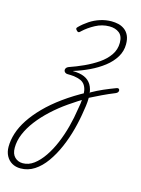

<svg xmlns="http://www.w3.org/2000/svg" viewBox="-270 -602 884 1203"><g transform="rotate(15 172.0 0.0)"><path d="M-14 519Q-46 519 -70 505Q-94 491 -107.5 465.5Q-121 440 -121 407Q-121 364 -106.5 318.5Q-92 273 -61.5 226.5Q-31 180 15.5 132.5Q62 85 125.5 39Q189 -7 269 -50L280 -15Q224 18 170 55.5Q116 93 70 135.5Q24 178 -10 222.5Q-44 267 -63 312.5Q-82 358 -82 403Q-82 443 -61 463.5Q-40 484 -9 484Q29 484 62.5 459Q96 434 125 391.5Q154 349 176.5 295.5Q199 242 214.5 183Q230 124 238 68Q246 28 248 -2.5Q250 -33 246 -55Q242 -77 231.5 -92Q221 -107 203.5 -114.5Q186 -122 160 -126Q149 -127 138.5 -127.5Q128 -128 118 -128Q109 -128 102.5 -133Q96 -138 94.5 -145.5Q93 -153 97.5 -160.5Q102 -168 112 -172Q159 -188 207 -210Q255 -232 295 -259.5Q335 -287 359.5 -322.5Q384 -358 384 -402Q384 -446 359 -465.5Q334 -485 295 -485Q248 -485 205 -462Q162 -439 130 -409Q120 -398 113.5 -400Q107 -402 102 -409Q98 -413 97 -417.5Q96 -422 103 -429Q129 -455 160 -475.5Q191 -496 227 -507.5Q263 -519 300 -519Q323 -519 344.5 -514Q366 -509 384.5 -495.5Q403 -482 413.5 -459.5Q424 -437 424 -403Q424 -358 400.5 -319.5Q377 -281 337 -250Q297 -219 247.5 -195.5Q198 -172 146 -156V-155Q191 -155 220.5 -142Q250 -129 266 -102.5Q282 -76 284.5 -35Q287 6 277 61Q268 125 251 189.5Q234 254 208.5 313Q183 372 149.5 419Q116 466 75 492.5Q34 519 -14 519ZM285 -54Q322 -75 360 -91.5Q398 -108 438 -123Q447 -126 451.5 -123Q456 -120 457 -114Q458 -108 454 -101.5Q450 -95 440 -91Q400 -75 359 -55.5Q318 -36 275 -14Z"/></g></svg>

Font: Playwrite MX Thin
Style: Regular
Weight: 250
Designer: Veronika Burian, José Scaglione
Foundry: TypeTogether
Version: Version 1.002